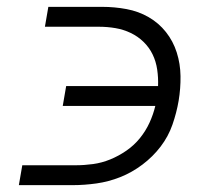

<svg xmlns="http://www.w3.org/2000/svg" viewBox="-20 -540 640 560"><path d="M35 0 45 -58H201Q226 -58 251.5 -61.5Q277 -65 301.5 -75Q326 -85 348.5 -100.5Q371 -116 388 -137Q405 -158 416 -182Q427 -206 433 -231H163L173 -289H441Q442 -313 438.5 -337Q435 -361 425 -381.5Q415 -402 398.5 -418Q382 -434 361 -444Q340 -454 316.5 -458Q293 -462 268 -462H111L121 -520H278Q314 -520 349 -513.5Q384 -507 413.5 -490Q443 -473 464 -446.5Q485 -420 495.5 -387Q506 -354 506.5 -318Q507 -282 501 -246Q495 -211 483 -176.5Q471 -142 448.5 -112.5Q426 -83 395.5 -60Q365 -37 331 -23.5Q297 -10 261.5 -5Q226 0 192 0Z"/></svg>

Font: Iosevka SS04 Lt Ex Obl
Style: Regular
Weight: 300
Width: 7
Italic angle: -9°
Monospace: yes
Designer: Belleve Invis
Foundry: Belleve Invis
Version: Version 19.0.0; ttfautohint (v1.8.4)